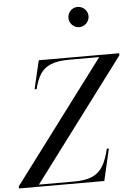

<svg xmlns="http://www.w3.org/2000/svg" viewBox="-116 -1095 796 1143"><g transform="rotate(-5 282.0 -523.0)"><path d="M-50 0V-12.5L494 -737.5H314Q246 -737.5 204.8 -720.5Q163.5 -703.5 141.2 -668.5Q119 -633.5 106.5 -580H94L134 -750H614.5V-737.5L70.5 -12.5H280.5Q349 -12.5 390 -30.8Q431 -49 454 -88Q477 -127 491.5 -190H504L460 0ZM391.5 -925.5Q375 -925.5 361.5 -933.8Q348 -942 340 -955.8Q332 -969.5 332 -986Q332 -1002.5 340 -1016.2Q348 -1030 361.5 -1038Q375 -1046 391.5 -1046Q408 -1046 421.8 -1038Q435.5 -1030 443.8 -1016.2Q452 -1002.5 452 -986Q452 -969.5 443.8 -955.8Q435.5 -942 421.8 -933.8Q408 -925.5 391.5 -925.5Z"/></g></svg>

Font: Bodoni Moda 18pt
Style: Italic
Weight: 400
Italic angle: -13°
Designer: Owen Earl
Foundry: indestructible type
Version: Version 2.005